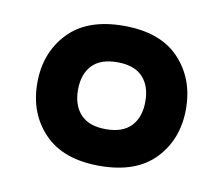

<svg xmlns="http://www.w3.org/2000/svg" viewBox="-48 -794 507 436"><g transform="rotate(10 205.5 -576.5)"><path d="M205.6 -415Q121.6 -415 77.9 -460.7Q34.2 -506.3 34.2 -576.2Q34.2 -646 77.9 -691.9Q121.6 -737.8 205.6 -737.8Q290 -737.8 333.5 -691.9Q377 -646 377 -576.2Q377 -506.3 333.5 -460.7Q290 -415 205.6 -415ZM205.6 -499.5Q244.6 -499.5 263.9 -520.3Q283.2 -541 283.2 -576.7Q283.2 -612.8 263.9 -633.3Q244.6 -653.8 205.6 -653.8Q166.5 -653.8 147.2 -633.3Q127.9 -612.8 127.9 -576.7Q127.9 -541 147.2 -520.3Q166.5 -499.5 205.6 -499.5Z"/></g></svg>

Font: Monda
Style: Bold
Weight: 700
Designer: Vernon Adams
Foundry: Vernon Adams
Version: Version 2.100; ttfautohint (v1.8.3)